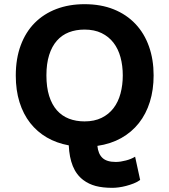

<svg xmlns="http://www.w3.org/2000/svg" viewBox="-20 -695 818 927"><path d="M56.2 -330.1Q56.2 -412.1 80.1 -476.3Q104 -540.5 147.7 -584.5Q191.4 -628.4 252.4 -651.6Q313.5 -674.8 388.2 -674.8Q467.3 -674.8 529.1 -649.9Q590.8 -625 633.8 -579.6Q676.8 -534.2 699.2 -470.9Q721.7 -407.7 721.7 -331.1Q721.7 -261.7 703.6 -203.4Q685.5 -145 650.6 -100.8Q615.7 -56.6 565.2 -28.3Q514.6 0 450.2 9.3Q454.1 48.3 474.9 67.6Q495.6 86.9 538.6 86.9Q550.3 86.9 563 85Q575.7 83 587.9 79.8Q600.1 76.7 611.6 72Q623 67.4 632.3 61.5L656.7 173.8Q643.6 183.6 625.5 190.7Q607.4 197.8 588.9 202.6Q570.3 207.5 553 209.7Q535.6 211.9 523.4 211.9Q475.6 211.9 441.9 202.9Q408.2 193.8 382.3 174.3Q348.6 148.9 331.5 106.7Q314.5 64.5 312 6.8Q253.4 -3.9 206.3 -31.2Q159.2 -58.6 125.7 -101.3Q92.3 -144 74.2 -201.7Q56.2 -259.3 56.2 -330.1ZM204.1 -331.1Q204.1 -273.9 217.3 -231.9Q230.5 -189.9 254.6 -162.6Q278.8 -135.3 312.7 -122.1Q346.7 -108.9 388.2 -108.9Q435.5 -108.9 470.5 -126Q505.4 -143.1 528.1 -172.9Q550.8 -202.6 561.8 -243.4Q572.8 -284.2 572.8 -331.1Q572.8 -377.9 561.8 -418.5Q550.8 -459 528.1 -488.5Q505.4 -518.1 470.5 -535.2Q435.5 -552.2 388.2 -552.2Q346.7 -552.2 312.7 -539.1Q278.8 -525.9 254.6 -498.5Q230.5 -471.2 217.3 -429.4Q204.1 -387.7 204.1 -331.1Z"/></svg>

Font: PT Astra Sans
Style: Bold
Weight: 700
Designer: A.Korolkova, I. Chaeva
Foundry: ParaType Ltd
Version: Version 1.001; ttfautohint (v1.6)